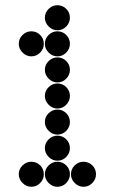

<svg xmlns="http://www.w3.org/2000/svg" viewBox="-20 -718 440 736"><path d="M152 -650Q152 -631 166.5 -616.5Q181 -602 200 -602Q220 -602 234 -616.5Q248 -631 248 -650Q248 -670 234 -684Q220 -698 200 -698Q181 -698 166.5 -684Q152 -670 152 -650ZM52 -550Q52 -531 66.5 -516.5Q81 -502 100 -502Q120 -502 134 -516.5Q148 -531 148 -550Q148 -570 134 -584Q120 -598 100 -598Q81 -598 66.5 -584Q52 -570 52 -550ZM152 -550Q152 -531 166.5 -516.5Q181 -502 200 -502Q220 -502 234 -516.5Q248 -531 248 -550Q248 -570 234 -584Q220 -598 200 -598Q181 -598 166.5 -584Q152 -570 152 -550ZM152 -450Q152 -431 166.5 -416.5Q181 -402 200 -402Q220 -402 234 -416.5Q248 -431 248 -450Q248 -470 234 -484Q220 -498 200 -498Q181 -498 166.5 -484Q152 -470 152 -450ZM152 -350Q152 -331 166.5 -316.5Q181 -302 200 -302Q220 -302 234 -316.5Q248 -331 248 -350Q248 -370 234 -384Q220 -398 200 -398Q181 -398 166.5 -384Q152 -370 152 -350ZM152 -250Q152 -231 166.5 -216.5Q181 -202 200 -202Q220 -202 234 -216.5Q248 -231 248 -250Q248 -270 234 -284Q220 -298 200 -298Q181 -298 166.5 -284Q152 -270 152 -250ZM152 -150Q152 -131 166.5 -116.5Q181 -102 200 -102Q220 -102 234 -116.5Q248 -131 248 -150Q248 -170 234 -184Q220 -198 200 -198Q181 -198 166.5 -184Q152 -170 152 -150ZM52 -50Q52 -31 66.5 -16.5Q81 -2 100 -2Q120 -2 134 -16.5Q148 -31 148 -50Q148 -70 134 -84Q120 -98 100 -98Q81 -98 66.5 -84Q52 -70 52 -50ZM152 -50Q152 -31 166.5 -16.5Q181 -2 200 -2Q220 -2 234 -16.5Q248 -31 248 -50Q248 -70 234 -84Q220 -98 200 -98Q181 -98 166.5 -84Q152 -70 152 -50ZM252 -50Q252 -31 266.5 -16.5Q281 -2 300 -2Q320 -2 334 -16.5Q348 -31 348 -50Q348 -70 334 -84Q320 -98 300 -98Q281 -98 266.5 -84Q252 -70 252 -50Z"/></svg>

Font: Matrix Sans Print
Style: Regular
Weight: 400
Designer: Brad Neil
Version: Version 1.100